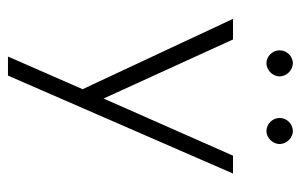

<svg xmlns="http://www.w3.org/2000/svg" viewBox="-160 -426 773 494"><g transform="rotate(90 227.0 -178.5)"><path d="M142 -477C159 -477 176 -492 176 -511C176 -530 159 -545 142 -545C125 -545 109 -530 109 -511C109 -492 125 -477 142 -477ZM317 -477C333 -477 350 -492 350 -511C350 -530 333 -545 317 -545C299 -545 283 -530 283 -511C283 -492 299 -477 317 -477ZM380 -391 233 -58 81 -391H28L209 -4L125 188H174L426 -391Z"/></g></svg>

Font: Sulaf Light
Style: Regular
Weight: 300
Designer: Bandar Raffah (Arabic) and Santiago Orozco (Latin)
Foundry: Caramella and Typemade
Version: Version 1.005;PS 001.005;hotconv 1.0.88;makeotf.lib2.5.64775